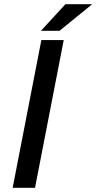

<svg xmlns="http://www.w3.org/2000/svg" viewBox="-20 -890 457 910"><path d="M40 0 176 -700H282L146 0ZM174 -744 290 -870H417L262 -744Z"/></svg>

Font: REM
Style: Italic
Weight: 400
Italic angle: -11°
Designer: Octavio Pardo
Foundry: Ashler Design
Version: Version 1.005;gftools[0.9.28]